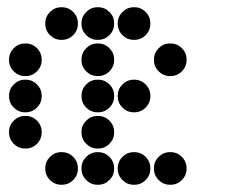

<svg xmlns="http://www.w3.org/2000/svg" viewBox="-20 -515 640 530"><path d="M149 -495Q131 -495 118 -482Q105 -469 105 -451V-449Q105 -431 118 -418Q131 -405 149 -405H151Q169 -405 182 -418Q195 -431 195 -449V-451Q195 -469 182 -482Q169 -495 151 -495ZM249 -495Q231 -495 218 -482Q205 -469 205 -451V-449Q205 -431 218 -418Q231 -405 249 -405H251Q269 -405 282 -418Q295 -431 295 -449V-451Q295 -469 282 -482Q269 -495 251 -495ZM349 -495Q331 -495 318 -482Q305 -469 305 -451V-449Q305 -431 318 -418Q331 -405 349 -405H351Q369 -405 382 -418Q395 -431 395 -449V-451Q395 -469 382 -482Q369 -495 351 -495ZM49 -395Q31 -395 18 -382Q5 -369 5 -351V-349Q5 -331 18 -318Q31 -305 49 -305H51Q69 -305 82 -318Q95 -331 95 -349V-351Q95 -369 82 -382Q69 -395 51 -395ZM249 -395Q231 -395 218 -382Q205 -369 205 -351V-349Q205 -331 218 -318Q231 -305 249 -305H251Q269 -305 282 -318Q295 -331 295 -349V-351Q295 -369 282 -382Q269 -395 251 -395ZM449 -395Q431 -395 418 -382Q405 -369 405 -351V-349Q405 -331 418 -318Q431 -305 449 -305H451Q469 -305 482 -318Q495 -331 495 -349V-351Q495 -369 482 -382Q469 -395 451 -395ZM49 -295Q31 -295 18 -282Q5 -269 5 -251V-249Q5 -231 18 -218Q31 -205 49 -205H51Q69 -205 82 -218Q95 -231 95 -249V-251Q95 -269 82 -282Q69 -295 51 -295ZM249 -295Q231 -295 218 -282Q205 -269 205 -251V-249Q205 -231 218 -218Q231 -205 249 -205H251Q269 -205 282 -218Q295 -231 295 -249V-251Q295 -269 282 -282Q269 -295 251 -295ZM349 -295Q331 -295 318 -282Q305 -269 305 -251V-249Q305 -231 318 -218Q331 -205 349 -205H351Q369 -205 382 -218Q395 -231 395 -249V-251Q395 -269 382 -282Q369 -295 351 -295ZM49 -195Q31 -195 18 -182Q5 -169 5 -151V-149Q5 -131 18 -118Q31 -105 49 -105H51Q69 -105 82 -118Q95 -131 95 -149V-151Q95 -169 82 -182Q69 -195 51 -195ZM249 -195Q231 -195 218 -182Q205 -169 205 -151V-149Q205 -131 218 -118Q231 -105 249 -105H251Q269 -105 282 -118Q295 -131 295 -149V-151Q295 -169 282 -182Q269 -195 251 -195ZM149 -95Q131 -95 118 -82Q105 -69 105 -51V-49Q105 -31 118 -18Q131 -5 149 -5H151Q169 -5 182 -18Q195 -31 195 -49V-51Q195 -69 182 -82Q169 -95 151 -95ZM249 -95Q231 -95 218 -82Q205 -69 205 -51V-49Q205 -31 218 -18Q231 -5 249 -5H251Q269 -5 282 -18Q295 -31 295 -49V-51Q295 -69 282 -82Q269 -95 251 -95ZM349 -95Q331 -95 318 -82Q305 -69 305 -51V-49Q305 -31 318 -18Q331 -5 349 -5H351Q369 -5 382 -18Q395 -31 395 -49V-51Q395 -69 382 -82Q369 -95 351 -95ZM449 -95Q431 -95 418 -82Q405 -69 405 -51V-49Q405 -31 418 -18Q431 -5 449 -5H451Q469 -5 482 -18Q495 -31 495 -49V-51Q495 -69 482 -82Q469 -95 451 -95Z"/></svg>

Font: Doto Rounded Black
Style: Regular
Weight: 900
Monospace: yes
Version: Version 1.000